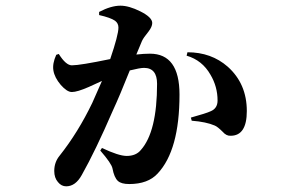

<svg xmlns="http://www.w3.org/2000/svg" viewBox="-20 -607 1040 676"><path d="M460 -415Q487 -418 508 -418Q612 -418 612 -274Q612 -78 535 4Q501 41 435 41Q407 41 395 30Q382 18 376 -14Q373 -31 333 -77L339 -86Q398 -58 426 -58Q459 -58 476 -79Q533 -143 533 -312Q533 -368 487 -368Q473 -368 437 -359Q402 -271 377 -217Q316 -76 268 9Q246 49 213 49Q196 49 184 34Q171 19 171 -5Q171 -36 190 -59Q255 -141 305 -245L339 -322L293 -301Q252 -283 233 -283Q216 -283 194 -308Q172 -334 168 -359Q164 -383 178 -414L187 -417Q212 -377 233 -377Q262 -377 368 -399Q397 -484 397 -510Q397 -525 385 -534Q369 -545 329 -554V-565Q371 -587 404 -587Q434 -587 474 -567Q516 -546 516 -526Q516 -513 503 -496Q485 -474 480 -463ZM640 -423Q724 -423 782 -372Q849 -312 849 -216Q849 -129 792 -129Q777 -128 764 -143Q746 -161 736 -165Q706 -178 655 -182L652 -193Q706 -208 721 -215Q746 -225 746 -253Q746 -302 721 -344Q692 -395 637 -411Z"/></svg>

Font: Source Han Serif JP
Style: Bold
Weight: 700
Designer: Ryoko NISHIZUKA  (kana & ideographs); Frank Grießhammer (Latin, Greek & Cyrillic); Wenlong ZHANG  (bopomofo); Sandoll Co
Foundry: Adobe Systems Incorporated
Version: Version 1.000;PS 1;hotconv 16.6.53;makeotf.lib2.5.65590